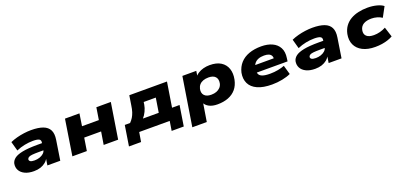

<svg xmlns="http://www.w3.org/2000/svg" viewBox="17 -1424 5287 2519"><g transform="rotate(-20 2660.5 -164.5)"><path d="M260 11Q185 11 134.5 -13.5Q84 -38 62 -79Q40 -120 49 -171Q58 -211 95 -239.5Q132 -268 209.5 -283.5Q287 -299 417 -299H508L494 -204H403Q345 -204 311 -200.5Q277 -197 261.5 -187.5Q246 -178 242 -163Q238 -144 255 -131.5Q272 -119 315 -119Q353 -119 386.5 -130.5Q420 -142 443 -163Q466 -184 470 -213L484 -306Q490 -341 465 -354.5Q440 -368 380 -368Q323 -368 263 -356Q203 -344 146 -319L110 -449Q152 -468 202.5 -481.5Q253 -495 305.5 -502Q358 -509 405 -509Q506 -509 569.5 -485.5Q633 -462 659 -411Q685 -360 672 -277L629 0H449L465 -101L471 -102Q454 -66 423.5 -41Q393 -16 352.5 -2.5Q312 11 260 11Z M798 0 876 -498H1078L1052 -328H1287L1314 -498H1516L1437 0H1235L1264 -178H1028L1000 0Z M1540 132 1585 -152H1659Q1685 -178 1703 -207.5Q1721 -237 1733.5 -275Q1746 -313 1753 -365L1774 -498H2300L2245 -152H2350L2305 132H2136L2157 0H1731L1709 132ZM1837 -149H2058L2090 -350H1921L1916 -315Q1909 -271 1887 -225Q1865 -179 1837 -149Z M2407 180 2515 -498H2709L2696 -410H2681Q2701 -443 2734.5 -465Q2768 -487 2810.5 -498Q2853 -509 2898 -509Q2994 -509 3053.5 -471.5Q3113 -434 3135.5 -368Q3158 -302 3141 -218Q3125 -141 3082.5 -90.5Q3040 -40 2974 -14.5Q2908 11 2823 11Q2752 11 2705.5 -14Q2659 -39 2642 -80H2651L2609 180ZM2789 -136Q2830 -136 2861.5 -148Q2893 -160 2914.5 -182.5Q2936 -205 2943 -238Q2954 -296 2924 -329Q2894 -362 2828 -362Q2787 -362 2755 -350.5Q2723 -339 2702.5 -316.5Q2682 -294 2674 -260Q2662 -203 2692.5 -169.5Q2723 -136 2789 -136Z M3585 11Q3461 11 3382.5 -24.5Q3304 -60 3273 -124.5Q3242 -189 3258 -273Q3276 -349 3323.5 -402Q3371 -455 3446 -482Q3521 -509 3617 -509Q3705 -509 3769.5 -479.5Q3834 -450 3865 -392Q3896 -334 3883 -249L3877 -205H3414L3429 -305H3744L3719 -286Q3724 -320 3713 -341Q3702 -362 3677 -372.5Q3652 -383 3612 -383Q3565 -383 3531 -369.5Q3497 -356 3476.5 -329.5Q3456 -303 3449 -262V-259Q3442 -217 3452 -188.5Q3462 -160 3499.5 -145.5Q3537 -131 3609 -131Q3667 -131 3720.5 -141.5Q3774 -152 3811 -167L3847 -40Q3799 -17 3729 -3Q3659 11 3585 11Z M4187 11Q4112 11 4061.5 -13.5Q4011 -38 3989 -79Q3967 -120 3976 -171Q3985 -211 4022 -239.5Q4059 -268 4136.5 -283.5Q4214 -299 4344 -299H4435L4421 -204H4330Q4272 -204 4238 -200.5Q4204 -197 4188.5 -187.5Q4173 -178 4169 -163Q4165 -144 4182 -131.5Q4199 -119 4242 -119Q4280 -119 4313.5 -130.5Q4347 -142 4370 -163Q4393 -184 4397 -213L4411 -306Q4417 -341 4392 -354.5Q4367 -368 4307 -368Q4250 -368 4190 -356Q4130 -344 4073 -319L4037 -449Q4079 -468 4129.5 -481.5Q4180 -495 4232.5 -502Q4285 -509 4332 -509Q4433 -509 4496.5 -485.5Q4560 -462 4586 -411Q4612 -360 4599 -277L4556 0H4376L4392 -101L4398 -102Q4381 -66 4350.5 -41Q4320 -16 4279.5 -2.5Q4239 11 4187 11Z M5026 11Q4921 11 4850.5 -25.5Q4780 -62 4750.5 -126.5Q4721 -191 4737 -275Q4750 -337 4783 -381.5Q4816 -426 4864.5 -454Q4913 -482 4973.5 -495.5Q5034 -509 5102 -509Q5171 -509 5230 -493.5Q5289 -478 5321 -452L5247 -315Q5218 -335 5179 -346Q5140 -357 5101 -357Q5068 -357 5040.5 -351Q5013 -345 4992 -333Q4971 -321 4957 -301.5Q4943 -282 4938 -256Q4927 -202 4959 -171.5Q4991 -141 5062 -141Q5104 -141 5146.5 -152Q5189 -163 5228 -184L5272 -46Q5243 -29 5204 -16Q5165 -3 5120 4Q5075 11 5026 11Z"/></g></svg>

Font: Nunito Sans 10pt Expanded Black
Style: Italic
Weight: 900
Width: 7
Italic angle: -9°
Designer: Vernon Adams
Foundry: Vernon Adams
Version: Version 3.101;gftools[0.9.27]